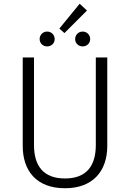

<svg xmlns="http://www.w3.org/2000/svg" viewBox="-20 -991 692 1022"><path d="M404 -971 296 -839 323 -815 443 -935ZM231 -823C208 -823 191 -805 191 -783C191 -761 208 -744 231 -744C254 -744 271 -761 271 -783C271 -805 254 -823 231 -823ZM420 -823C397 -823 380 -805 380 -783C380 -761 397 -744 420 -744C443 -744 460 -761 460 -783C460 -805 443 -823 420 -823ZM551 -685H490V-219C490 -109 441 -41 326 -41C211 -41 161 -108 161 -219V-685H101V-214C101 -82 174 11 326 11C476 11 551 -82 551 -214Z"/></svg>

Font: FiraGO Light
Style: Regular
Weight: 300
Designer: bBox Type
Foundry: bBox Type GmbH
Version: Version 1.001;PS 001.001;hotconv 1.0.88;makeotf.lib2.5.64775